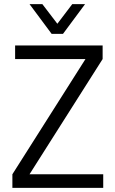

<svg xmlns="http://www.w3.org/2000/svg" viewBox="-20 -910 556 930"><path d="M185.1 -890.1 257.8 -794.9 330.1 -890.1H392.1L285.2 -746.1H230L123 -890.1ZM480 0H40V-65.9L394 -624H53.2V-689.9H477.1V-624L123 -65.9H480Z"/></svg>

Font: D-DIN-PRO
Style: Regular
Weight: 400
Designer: Charles Nix
Foundry: Datto Inc.
Version: Version 1.000;hotconv 1.0.109;makeotfexe 2.5.65596